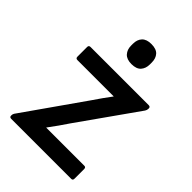

<svg xmlns="http://www.w3.org/2000/svg" viewBox="-206 -789 880 880"><g transform="rotate(45 234.0 -348.5)"><path d="M33 0Q22 0 22 -10V-12Q22 -20 26 -26L233 -321Q247 -342 262 -363Q277 -384 292 -404V-405Q264 -405 236.5 -405Q209 -405 181 -405H57Q46 -405 46 -416V-479Q46 -490 57 -490H434Q445 -490 445 -480V-477Q445 -469 440 -461L240 -178Q225 -155 208.5 -132Q192 -109 175 -86V-85Q202 -85 226.5 -85Q251 -85 276 -85H422Q432 -85 432 -74V-11Q432 0 422 0ZM245 -567Q214 -567 199 -583.5Q184 -600 184 -626V-638Q184 -665 199 -681Q214 -697 245 -697Q277 -697 291.5 -681Q306 -665 306 -638V-626Q306 -600 291.5 -583.5Q277 -567 245 -567Z"/></g></svg>

Font: Sofia Sans SemiBold
Style: Regular
Weight: 600
Designer: Botio Nikoltchev, Ani Petrova
Foundry: lettersoup
Version: Version 4.101; ttfautohint (v1.8.4.7-5d5b)